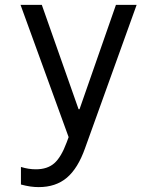

<svg xmlns="http://www.w3.org/2000/svg" viewBox="-20 -560 640 785"><path d="M65.6 122.6V194.4Q86.4 200 103.8 202.5Q121.2 205 138.2 205Q208 205 253.4 166.6Q298.8 128.2 328 45.2L538.6 -540H454L305.2 -113.6H301.2L151 -540H64L271.4 30.4L272 9.8L272.8 -2.8L273 -14L273.4 -22.4L273.6 -34.8L252.6 22.2Q230.2 82.6 202 107.4Q173.8 132.2 127 132.2Q111.8 132.2 96.9 129.9Q82 127.6 65.6 122.6Z"/></svg>

Font: CommitMonoV142 ExtLt
Style: Regular
Weight: 200
Monospace: yes
Designer: Eigil Nikolajsen
Foundry: Eigil Nikolajsen
Version: Version 1.142